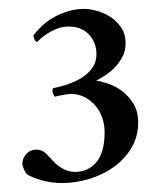

<svg xmlns="http://www.w3.org/2000/svg" viewBox="-20 -773 359 428"><path d="M167.7 -753.2Q179.4 -753.2 195.3 -748.9Q211.3 -744.7 225.6 -735.6Q239.9 -726.5 249.9 -712Q260 -697.4 260 -676.2Q260 -659.3 252.2 -645.1Q244.4 -630.8 233.7 -620.5Q223 -610.2 211.9 -603.3Q200.9 -596.3 194.4 -593.3Q204.1 -592.1 220 -586.9Q236 -581.8 250.9 -570.9Q265.9 -560 276.9 -542.7Q288 -525.5 288 -500Q288 -468.5 273 -443.4Q258.1 -418.3 234 -401Q210 -383.7 179.7 -374.4Q149.5 -365 119 -365Q94.3 -365 73.1 -371Q52 -377.1 40.3 -384.4Q37.1 -387.4 33.5 -395.3Q29.9 -403.1 29.9 -408.6Q29.9 -420.1 38.7 -429.8Q47.5 -439.5 61.1 -439.5Q74.1 -439.5 83.5 -429.8Q93 -420.1 100.8 -411.6Q109.9 -401.9 122.2 -395.9Q134.6 -389.8 147.6 -389.8Q176.2 -389.8 194.7 -411.3Q213.2 -432.8 213.2 -478.2Q213.2 -495.8 207.7 -511.2Q202.2 -526.7 192.1 -538.2Q182 -549.7 168.4 -556.6Q154.7 -563.6 138.5 -563.6Q133.3 -563.6 122.9 -561.8Q112.5 -560 102.1 -557.5Q100.1 -560 98.5 -563.6Q96.9 -567.2 96.9 -570.9Q96.9 -574.5 98.2 -576.3Q113.8 -579.4 131 -585.1Q148.2 -590.9 162.5 -599.9Q176.8 -609 185.9 -621.7Q195 -634.5 195 -652Q195 -678.1 178.4 -695.9Q161.9 -713.8 133.3 -713.8Q119 -713.8 106.9 -708.9Q94.9 -704.1 85.8 -698.3Q76.7 -692.6 70.5 -686.8Q64.4 -681.1 62.4 -679.3Q59.2 -680.5 56.9 -685.3Q54.6 -690.2 54.6 -694.4Q63.1 -705.3 74.4 -715.9Q85.8 -726.5 100.4 -734.7Q115.1 -742.9 132 -748Q148.9 -753.2 167.7 -753.2Z"/></svg>

Font: Vermiglione Medium
Style: Regular
Weight: 500
Version: Version 1.000